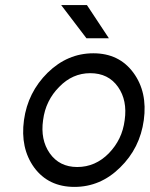

<svg xmlns="http://www.w3.org/2000/svg" viewBox="-20 -721 587 753"><path d="M319 -571H407L321 -701H220ZM334 -434Q405 -434 443 -380Q480 -327 469 -250Q464 -211 448.5 -179Q433 -147 407 -120Q354 -66 283 -66Q213 -66 175 -120Q138 -173 149 -250Q154 -289 170 -321.5Q186 -354 212 -380Q264 -434 334 -434ZM346 -512Q245 -512 167 -436Q89 -359 74 -250Q59 -140 114 -64Q170 12 272 12Q374 12 451 -64Q529 -140 544 -250Q559 -360 503 -436Q447 -512 346 -512Z"/></svg>

Font: Unageo
Style: Regular-Italic
Weight: 400
Designer: Richard Sepsi
Foundry: Richard Sepsi
Version: Version 2.000